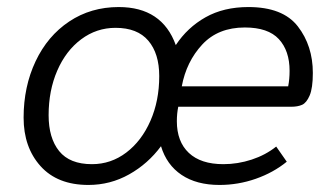

<svg xmlns="http://www.w3.org/2000/svg" viewBox="-20 -515 950 545"><path d="M47 -181Q47 -269 81 -341Q115 -413 176.5 -454Q238 -495 317 -495Q440 -495 479 -387Q512 -437 563.5 -466Q615 -495 685 -495Q783 -495 825.5 -440Q868 -385 868 -308Q868 -265 859 -244Q850 -223 837.5 -217.5Q825 -212 807 -212H486Q482 -193 482 -171Q482 -113 516 -81Q550 -49 614 -49Q655 -49 694.5 -62Q734 -75 764 -99L794 -56Q756 -25 706 -7.5Q656 10 603 10Q538 10 495.5 -18.5Q453 -47 437 -100Q400 -50 346.5 -20Q293 10 231 10Q143 10 95 -43.5Q47 -97 47 -181ZM798 -270Q802 -290 802 -314Q802 -371 771.5 -404Q741 -437 675 -437Q599 -437 554 -388.5Q509 -340 496 -270ZM432 -299Q432 -363 401 -399.5Q370 -436 308 -436Q254 -436 210.5 -403.5Q167 -371 142.5 -314.5Q118 -258 118 -188Q118 -123 148 -86Q178 -49 241 -49Q295 -49 338.5 -82Q382 -115 407 -172Q432 -229 432 -299Z"/></svg>

Font: Niramit Light
Style: Italic
Weight: 300
Italic angle: -10°
Designer: Katatrad Aksorn Co.,Ltd.
Foundry: Cadson Demak Co.,Ltd.
Version: Version 1.000; ttfautohint (v1.6)